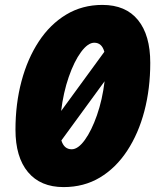

<svg xmlns="http://www.w3.org/2000/svg" viewBox="-20 -746 640 782"><path d="M239 16Q145 16 94 -45Q43 -106 43 -218Q43 -323 67.5 -415Q92 -507 138 -577Q184 -647 249.5 -686.5Q315 -726 397 -726Q492 -726 542 -664.5Q592 -603 592 -490Q592 -385 568 -293.5Q544 -202 498 -132Q452 -62 387 -23Q322 16 239 16ZM364 -572Q338 -572 310 -534Q282 -496 260 -432.5Q238 -369 229 -294L405 -535Q395 -572 364 -572ZM272 -138Q298 -138 325.5 -176Q353 -214 375 -277Q397 -340 406 -415L230 -174Q241 -138 272 -138Z"/></svg>

Font: Geist Mono Black
Style: Italic
Weight: 900
Italic angle: -12°
Monospace: yes
Designer: Basement.studio, Andrés Briganti, Mateo Zaragoza
Foundry: Basement.studio, Vercel, Andrés Briganti, Guido Ferreyra, Mateo Zaragoza
Version: Version 1.500; ttfautohint (v1.8.4.7-5d5b)